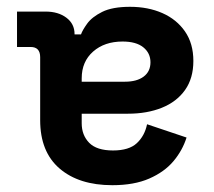

<svg xmlns="http://www.w3.org/2000/svg" viewBox="-20 -530 628 564"><path d="M548 -351Q548 -300 523.5 -265.5Q499 -231 455.5 -213.5Q412 -196 356 -196H220V-168Q220 -133 242 -110.5Q264 -88 312 -88Q359 -88 382 -109.5Q405 -131 412 -165L528 -126Q516 -88 489.5 -56.5Q463 -25 418.5 -5.5Q374 14 310 14Q212 14 155 -35Q98 -84 98 -177V-362Q98 -392 70 -392H30V-496H114Q151 -496 175 -478Q199 -460 199 -430V-429H218Q222 -441 236 -460.5Q250 -480 280 -495Q310 -510 362 -510Q415 -510 457 -491.5Q499 -473 523.5 -437.5Q548 -402 548 -351ZM220 -300V-290H347Q382 -290 402 -305Q422 -320 422 -347Q422 -374 401 -391Q380 -408 340 -408Q287 -408 253.5 -378.5Q220 -349 220 -300Z"/></svg>

Font: Space 7353
Style: Regular
Weight: 400
Designer: Christine Claussen + Ruben Lyon  (Space 7353)
Version: Version 1.000;FEAKit 1.0